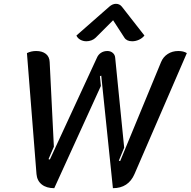

<svg xmlns="http://www.w3.org/2000/svg" viewBox="-20 -976 998 1005"><path d="M171 -65 121 -698Q143 -709 169 -709Q201 -709 220 -694Q239 -679 240 -651L262 -208L234 -143L241 -141L487 -673Q494 -690 508.5 -699.5Q523 -709 542 -709Q559 -709 570.5 -699Q582 -689 583 -673L630 -203L602 -135L609 -133L823 -651Q834 -678 858 -693.5Q882 -709 913 -709Q941 -709 958 -698L684 -65Q652 9 571 9L510 -580L503 -577L508 -526L264 9Q223 9 198.5 -10.5Q174 -30 171 -65ZM432 -760Q415 -760 400.5 -768Q386 -776 380 -790L552 -941Q569 -956 587 -956Q606 -956 618 -941L736 -790Q725 -776 707.5 -768Q690 -760 672 -760Q643 -760 631 -779L572 -870L481 -779Q472 -770 459 -765Q446 -760 432 -760Z"/></svg>

Font: K2D Medium
Style: Italic
Weight: 500
Italic angle: -10°
Designer: Katatrad Aksorn Co.,Ltd.
Foundry: Cadson Demak Co.,Ltd.
Version: Version 1.000; ttfautohint (v1.6)